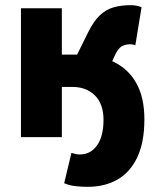

<svg xmlns="http://www.w3.org/2000/svg" viewBox="-20 -530 608 742"><path d="M319 192Q295 192 272 189.5Q249 187 228 178L256 61Q267 64 274 65.5Q281 67 288 67Q330 67 355 32Q380 -3 380 -67Q380 -128 347 -161Q314 -194 260 -194H219V0H61V-498H219V-319H278L321 -406Q342 -448 365.5 -470.5Q389 -493 418.5 -501.5Q448 -510 485 -510Q509 -510 527 -502L503 -355Q499 -357 493.5 -358Q488 -359 483 -359Q465 -359 450.5 -351Q436 -343 422 -312L399 -261L279 -319Q360 -319 418 -291.5Q476 -264 507 -208.5Q538 -153 538 -69Q538 21 510 79Q482 137 433 164.5Q384 192 319 192Z"/></svg>

Font: Source Sans 3 ExtraBold
Style: Regular
Weight: 800
Designer: Paul D. Hunt
Foundry: Adobe
Version: Version 3.052;hotconv 1.1.0;makeotfexe 2.6.0